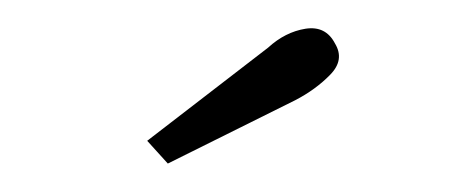

<svg xmlns="http://www.w3.org/2000/svg" viewBox="-20 -750 328 135"><path d="M98 -635 83.5 -651 168.5 -716.5Q180.5 -727.5 194.8 -729.8Q209 -732 215.5 -719.5Q222.5 -708 212.2 -697.5Q202 -687 187.5 -679.5Z"/></svg>

Font: Imbue Thin 10pt ExtraLight
Style: Regular
Weight: 250
Version: Version 1.102